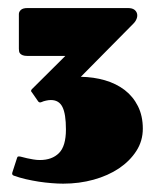

<svg xmlns="http://www.w3.org/2000/svg" viewBox="-20 -721 381 472"><path d="M58.6 -493.7Q54.2 -497.6 58.6 -502L140.6 -583.5H47.9Q40 -583.5 35.9 -585.2Q31.7 -586.9 29.5 -589.4Q27.3 -591.8 26.9 -595Q26.4 -598.1 26.4 -601.1V-686.5Q26.4 -691.9 31.2 -696.5Q36.1 -701.2 47.4 -701.2H294.4Q304.7 -701.2 310.1 -697.3Q315.4 -693.4 316.9 -687.5Q318.4 -681.6 315.9 -675Q313.5 -668.5 308.1 -663.1L178.7 -532.2Q210 -531.7 237.8 -523.7Q265.6 -515.6 286.4 -499.8Q307.1 -483.9 319.1 -460Q331.1 -436 331.1 -404.8Q331.1 -374.5 315.2 -349.9Q299.3 -325.2 272.5 -307.1Q245.6 -289.1 210.2 -279.3Q174.8 -269.5 135.3 -269.5Q122.1 -269.5 106.7 -270.8Q91.3 -272 75.4 -274.4Q59.6 -276.9 43.7 -280.5Q27.8 -284.2 14.2 -289.1Q11.7 -290 10.5 -291.7Q9.3 -293.5 10.3 -296.9L22 -333Q22.9 -335.9 24.4 -336.2Q25.9 -336.4 27.3 -336.4Q29.3 -336.4 34.4 -335Q39.6 -333.5 46.4 -332Q53.2 -330.6 61.5 -329.1Q69.8 -327.6 78.1 -327.6Q107.9 -327.6 125 -344.7Q142.1 -361.8 142.1 -402.8Q142.1 -440.9 133.5 -458Q125 -475.1 105 -475.1Q99.6 -475.1 93 -473.6Q86.4 -472.2 82.5 -470.2Q81.5 -469.7 79.1 -469.2Q76.7 -468.8 74.2 -471.2Z"/></svg>

Font: Fascinate Cyrillic
Style: Regular
Weight: 900
Designer: Denis Ignatov
Foundry: Astigmatic (AOETI)
Version: Version 1.00 November 30, 2018, initial release